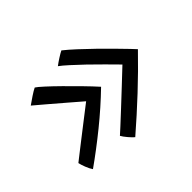

<svg xmlns="http://www.w3.org/2000/svg" viewBox="-119 -778 894 894"><g transform="rotate(-45 328.0 -330.5)"><path d="M301 -554.5Q314 -564.5 333.5 -577Q353 -589.5 364.5 -595Q389 -575.5 420.8 -546.2Q452.5 -517 485.5 -484.8Q518.5 -452.5 547.5 -423Q576.5 -393.5 596.2 -373Q616 -352.5 620.5 -347Q550 -274 474.8 -203.5Q399.5 -133 322 -66Q312.5 -73.5 297.2 -91.5Q282 -109.5 276 -121Q283 -127 308.2 -150.2Q333.5 -173.5 369.2 -206.8Q405 -240 444.2 -277Q483.5 -314 519 -347.5Q493 -374 462.2 -405Q431.5 -436 400.5 -465.8Q369.5 -495.5 343.2 -519.2Q317 -543 301 -554.5ZM82 -514Q96.5 -524.5 119 -539.5Q141.5 -554.5 154.5 -560.5Q164.5 -554.5 190.2 -531Q216 -507.5 249.2 -474.8Q282.5 -442 316.2 -407.5Q350 -373 375.5 -344.5Q307 -278 229.8 -215.5Q152.5 -153 77.5 -100Q68 -113.5 60 -134.5Q52 -155.5 49.5 -168Q52.5 -170.5 75.2 -188.2Q98 -206 132 -232.5Q166 -259 204.8 -289Q243.5 -319 278.5 -346Q249 -371.5 211.2 -404Q173.5 -436.5 138.5 -466.2Q103.5 -496 82 -514Z"/></g></svg>

Font: Grandstander
Style: Regular
Weight: 400
Designer: Tyler Finck
Foundry: Etcetera Type Co
Version: Version 1.200; ttfautohint (v1.8.3)